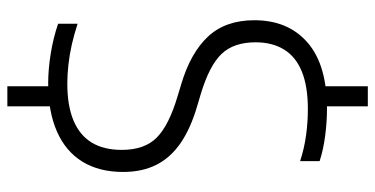

<svg xmlns="http://www.w3.org/2000/svg" viewBox="-269 -631 1020 522"><g transform="rotate(90 241.0 -370.0)"><path d="M206 9Q169 9 126.5 2.2Q84 -4.5 44.5 -18V-71Q73.5 -61.5 101.2 -55.2Q129 -49 155.8 -46Q182.5 -43 207.5 -43Q267.5 -43 307.5 -59.8Q347.5 -76.5 367.5 -109.2Q387.5 -142 387.5 -191Q387.5 -253 354 -286.2Q320.5 -319.5 241 -343L208 -353Q123 -378.5 79 -426Q35 -473.5 35 -551.5Q35 -643.5 95.8 -696.2Q156.5 -749 276 -749Q311.5 -749 349.5 -744Q387.5 -739 418 -729V-676Q382.5 -687.5 347.2 -692.2Q312 -697 276.5 -697Q214.5 -697 174.2 -680.5Q134 -664 114.5 -632Q95 -600 95 -555Q95 -495.5 126.5 -462.5Q158 -429.5 233.5 -406.5L267 -396.5Q327.5 -379 367.5 -352Q407.5 -325 427.5 -286.2Q447.5 -247.5 447.5 -194.5Q447.5 -129.5 419.5 -84Q391.5 -38.5 337.5 -14.8Q283.5 9 206 9ZM214.5 120V-6.5L269 -13V120ZM214.5 -736V-860H269V-736Z"/></g></svg>

Font: Encode Sans SemiCondensed Light
Style: Regular
Weight: 300
Width: 4
Designer: Multiple Designers
Foundry: Impallari Type
Version: Version 3.002